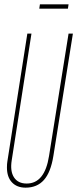

<svg xmlns="http://www.w3.org/2000/svg" viewBox="-20 -855 356 885"><path d="M98 10Q58 10 35 -14.5Q12 -39 12 -83Q12 -94 12.5 -98.5Q13 -103 14 -111L106 -700H125L34 -116Q26 -66 44.5 -37.5Q63 -9 103 -9Q186 -9 206 -136L296 -700H316L226 -136Q214 -61 182.5 -25.5Q151 10 98 10ZM161 -815 164 -835H296L293 -815Z"/></svg>

Font: Georama ExtraCondensed Thin
Style: Italic
Weight: 100
Width: 2
Italic angle: -9°
Designer: Jean-Baptiste Levee
Foundry: Production Type
Version: Version 1.001